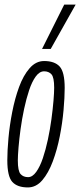

<svg xmlns="http://www.w3.org/2000/svg" viewBox="-20 -810 351 840"><path d="M102 10Q56 10 34 -14Q12 -38 12 -109Q12 -150 17 -205.5Q22 -261 33.5 -320Q45 -379 63.5 -429.5Q82 -480 109.5 -511.5Q137 -543 173 -543Q219 -543 241 -519Q263 -495 263 -425Q263 -384 258 -328Q253 -272 241.5 -213.5Q230 -155 211 -104Q192 -53 165 -21.5Q138 10 102 10ZM103 -35Q122 -35 138.5 -58Q155 -81 167.5 -118Q180 -155 189.5 -199.5Q199 -244 205 -288.5Q211 -333 214 -369Q217 -405 217 -426Q217 -472 205 -485Q193 -498 173 -498Q153 -498 136.5 -475.5Q120 -453 107.5 -415.5Q95 -378 85.5 -333.5Q76 -289 70 -245Q64 -201 61 -164.5Q58 -128 58 -108Q58 -62 70 -48.5Q82 -35 103 -35ZM164 -596 261 -790H311L202 -596Z"/></svg>

Font: Georama ExtraCondensed Light
Style: Italic
Weight: 300
Width: 2
Italic angle: -9°
Designer: Jean-Baptiste Levee
Foundry: Production Type
Version: Version 1.000